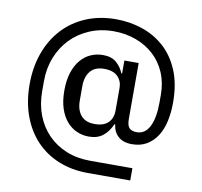

<svg xmlns="http://www.w3.org/2000/svg" viewBox="-88 -802 1070 1018"><g transform="rotate(10 446.5 -293.5)"><path d="M678 121H450Q362 121 290.5 91.5Q219 62 169 8.5Q119 -45 91.5 -120.5Q64 -196 64 -289Q64 -382 92 -459Q120 -536 171.5 -591.5Q223 -647 295.5 -677.5Q368 -708 457 -708Q530 -708 597.5 -685.5Q665 -663 717 -616.5Q769 -570 799.5 -497.5Q830 -425 830 -325Q830 -272 820 -225.5Q810 -179 788 -144.5Q766 -110 732.5 -90Q699 -70 653 -70Q605 -70 578.5 -94.5Q552 -119 548 -158H544Q526 -117 496.5 -93.5Q467 -70 421 -70Q386 -70 355.5 -83.5Q325 -97 301.5 -124Q278 -151 264.5 -192Q251 -233 251 -289Q251 -344 264.5 -385.5Q278 -427 301.5 -454.5Q325 -482 355.5 -495.5Q386 -509 421 -509Q467 -509 493.5 -486Q520 -463 533 -430H537V-500H614V-200Q614 -163 627.5 -150Q641 -137 667 -137Q712 -137 735.5 -183.5Q759 -230 759 -312V-354Q759 -420 736 -473.5Q713 -527 672 -564.5Q631 -602 575.5 -622.5Q520 -643 456 -643Q385 -643 326 -618Q267 -593 225 -549.5Q183 -506 159.5 -447Q136 -388 136 -319V-264Q136 -194 158.5 -135.5Q181 -77 222.5 -34.5Q264 8 322 31.5Q380 55 451 55H678ZM440 -141Q488 -141 512.5 -165Q537 -189 537 -231V-353Q537 -389 513 -413.5Q489 -438 440 -438Q390 -438 365.5 -408Q341 -378 341 -328V-250Q341 -200 365.5 -170.5Q390 -141 440 -141Z"/></g></svg>

Font: IBM Plex Sans Thai Text
Style: Regular
Weight: 450
Designer: Mike Abbink, Paul van der Laan, Pieter van Rosmalen, Ben Mitchell, Mark Frömberg
Foundry: Bold Monday
Version: Version 1.1